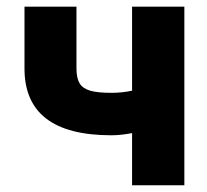

<svg xmlns="http://www.w3.org/2000/svg" viewBox="-20 -550 615 570"><path d="M527.3 0H372.1V-154.8Q337.4 -148.4 310.5 -148.4Q52.7 -148.4 52.7 -346.7V-530.3H207V-346.7Q207 -318.4 216.1 -303Q225.1 -287.6 247.1 -281Q269 -274.4 310.5 -274.4Q341.8 -274.4 372.1 -280.8V-530.3H527.3Z"/></svg>

Font: Pretendard GOV ExtraBold
Style: Regular
Weight: 800
Designer: Base glyphs from Inter by Rasmus Andersson; Hangeul glyphs from Noto Sans CJK(Source Han Sans) by Jang Soo-young and Kan
Foundry: Kil Hyung-jin
Version: Version 1.309